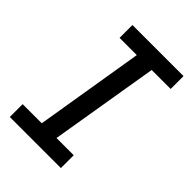

<svg xmlns="http://www.w3.org/2000/svg" viewBox="-215 -832 930 930"><g transform="rotate(45 250.0 -367.5)"><path d="M27 0V-88H158L250 -647H132V-735H482V-647H352L259 -88H377V0Z"/></g></svg>

Font: Iosevka Slab Semibold
Style: Italic
Weight: 600
Italic angle: -9°
Monospace: yes
Designer: Belleve Invis
Foundry: Belleve Invis
Version: Version 11.1.1; ttfautohint (v1.8.3)